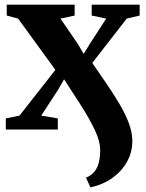

<svg xmlns="http://www.w3.org/2000/svg" viewBox="-20 -558 628 827"><path d="M369.5 249 350.5 207.5Q373 198 386.5 181.5Q400 165 405.8 141.5Q411.5 118 411.5 88Q411.5 50.5 388.5 2Q365.5 -46.5 330 -102Q294.5 -157.5 256 -216.5L231 -172.5L157.5 -60L229 -48V0H5V-48L64 -60L218.5 -257L58 -478L9 -491V-538H301.5V-491L240.5 -478L314 -370.5L340.5 -326L367.5 -370L437.5 -478L375 -491V-538H581.5V-491L526 -478L377.5 -287Q407.5 -243 437.8 -199Q468 -155 493.5 -112.2Q519 -69.5 534.5 -28.8Q550 12 550 49Q550 97.5 527.2 138.5Q504.5 179.5 464 208.5Q423.5 237.5 369.5 249Z"/></svg>

Font: Merriweather 60pt ExtraBold
Style: Regular
Weight: 800
Version: Version 2.100